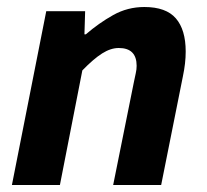

<svg xmlns="http://www.w3.org/2000/svg" viewBox="-20 -528 592 548"><path d="M14 0 112 -496H223L221 -430H225Q262 -462 303 -485Q344 -508 392 -508Q454 -508 482 -475.5Q510 -443 510 -381Q510 -364 508 -346.5Q506 -329 502 -310L440 0H303L362 -293Q365 -308 367.5 -319Q370 -330 370 -340Q370 -391 319 -391Q296 -391 271.5 -375.5Q247 -360 215 -327L151 0Z"/></svg>

Font: TypoPRO Source Sans Pro
Style: Bold Italic
Weight: 700
Italic angle: -11°
Designer: Paul D. Hunt
Foundry: Adobe Systems Incorporated
Version: Version 1.075;PS 2.000;hotconv 1.0.86;makeotf.lib2.5.63406